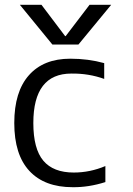

<svg xmlns="http://www.w3.org/2000/svg" viewBox="-20 -777 557 807"><path d="M120.1 -259.8Q120.1 -151.4 162.1 -101.6Q204.1 -51.8 290 -51.8Q358.4 -51.8 422.9 -79.1V-11.7Q352.5 10.7 285.2 9.8Q167 9.8 103.5 -58.6Q40 -127 40 -259.8Q40 -391.6 101.6 -460.9Q163.1 -530.3 275.4 -530.3Q350.6 -530.3 418 -511.7V-445.3Q352.5 -468.8 280.3 -467.8Q120.1 -467.8 120.1 -259.8ZM356.4 -756.8H447.3L309.6 -589.8H200.2L63.5 -756.8H154.3L253.9 -625H255.9Z"/></svg>

Font: Mgen+ 1c regular
Style: Regular
Weight: 400
Designer: [Source Han Sans]
Ryoko NISHIZUKA  (kana & ideographs); Paul D. Hunt (Latin, Greek & Cyrillic); Wenlong ZHANG  (bopomofo
Version: Version 1.059.20150602